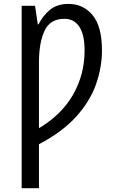

<svg xmlns="http://www.w3.org/2000/svg" viewBox="-20 -728 593 982"><path d="M330.6 -708Q406.2 -708 453.9 -650.1Q501.5 -592.3 501.5 -470.7Q501.5 -383.8 471.2 -297.4Q440.9 -210.9 370.4 -132.3Q299.8 -53.7 179.2 9.8V234.4H90.8V-698.2H159.2L173.3 -603.5H177.2Q199.2 -647.5 235.4 -677.7Q271.5 -708 330.6 -708ZM309.6 -631.8Q236.3 -631.8 207.8 -570.6Q179.2 -509.3 179.2 -408.2V-72.3Q294.9 -141.1 353.8 -243.9Q412.6 -346.7 412.6 -469.7Q412.6 -551.3 385.5 -591.6Q358.4 -631.8 309.6 -631.8Z"/></svg>

Font: Lunasima
Style: Regular
Weight: 400
Designer: The DocRepair Project, Monotype Design Team
Foundry: Google
Version: Version 2.009